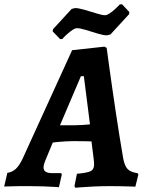

<svg xmlns="http://www.w3.org/2000/svg" viewBox="-58 -871 682 899"><path d="M518.8 -129.9Q525.4 -93.7 540 -79Q554.6 -64.3 586.1 -60.2L589.9 -54L575.8 3Q575.8 3 555 2.2Q534.3 1.5 506.7 1Q479.1 0.5 458.1 0.5Q417.6 0.5 379.9 2.3Q342.2 4.1 318.5 6.1Q294.9 8.2 294.9 8.2L290.6 0.3L302.2 -57.3Q351.9 -61.8 367.2 -70Q382.5 -78.2 382.5 -100.1Q382.5 -105.9 381.9 -113.4Q381.4 -120.9 380.3 -129.1L370.4 -208.8Q363.8 -209.3 346.2 -209.6Q328.6 -209.8 310.3 -210Q292.1 -210.2 282.6 -210.2Q268.1 -210.2 248.7 -209Q229.4 -207.7 212.5 -206.2Q195.7 -204.7 189.1 -203.6L156.3 -124.4Q145.9 -99.9 145.9 -87Q145.9 -60.4 185.4 -60.4H228.3L231.5 -54.3L217.9 5.6Q217.9 5.6 195.9 4.1Q173.9 2.5 141.4 1.5Q108.9 0.5 77.8 0.5Q52.2 0.5 25.2 0.7Q-1.8 1 -20.1 1.8Q-38.5 2.5 -38.5 2.5L-23.7 -61.4Q-0.6 -65.3 15.8 -80.1Q32.3 -95 48.3 -129L279.7 -636L430.7 -652.5L441.4 -647.1Q441.4 -647.1 444.9 -621.3Q448.4 -595.6 454.4 -552.1Q460.4 -508.6 468.2 -454.3Q476 -399.9 484.7 -342Q493.3 -284 502.3 -229Q511.4 -174 518.8 -129.9ZM222.9 -284.5H291.2Q307.2 -284.5 327.2 -285.8Q347.3 -287.2 363.3 -288.7L334.6 -514.3H320.9ZM223.1 -688.2 188.6 -724.1 190 -734 277.5 -829.2 293.4 -833.2Q309.8 -833.2 338 -825Q366.2 -816.8 393.4 -808.3Q420.6 -799.8 434 -799.8Q442.3 -799.8 454.3 -807.7Q466.3 -815.6 477.3 -825.2Q488.3 -834.8 495.7 -842.7Q503.2 -850.6 503.2 -850.6H513.8L547.5 -814.8L546.6 -804.8L459.1 -709.6L442.6 -705.6Q426.1 -705.6 398.3 -714.1Q370.4 -722.6 343.8 -730.8Q317.2 -739 302.8 -739Q293.6 -739 281.9 -731.1Q270.2 -723.2 259.1 -713.6Q247.9 -704 240.7 -696.1Q233.5 -688.2 233.5 -688.2Z"/></svg>

Font: Alegreya
Style: Italic
Weight: 400
Italic angle: -7°
Designer: Juan Pablo del Peral
Foundry: Huerta Tipografica
Version: Version 2.009